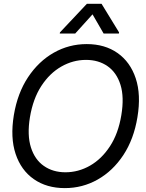

<svg xmlns="http://www.w3.org/2000/svg" viewBox="-20 -966 755 996"><path d="M517.6 -792 460 -891.6 370.1 -792H290L291 -797.9L430.7 -946.3H506.8L597.7 -797.9L596.7 -792ZM316.4 9.8Q222.2 9.8 155.8 -36.4Q89.4 -82.5 61 -167.5Q32.7 -252.4 51.8 -368.7Q70.8 -482.9 125.5 -565.4Q180.2 -647.9 259 -692.6Q337.9 -737.3 429.7 -737.3Q523.9 -737.3 589.8 -690.9Q655.8 -644.5 684.1 -559.6Q712.4 -474.6 692.9 -357.9Q674.3 -244.1 619.9 -161.6Q565.4 -79.1 486.8 -34.7Q408.2 9.8 316.4 9.8ZM319.3 -72.3Q386.7 -72.3 447 -106.7Q507.3 -141.1 550.5 -207.3Q593.8 -273.4 609.4 -368.7Q625 -462.4 605 -526.1Q585 -589.8 538.1 -622.6Q491.2 -655.3 426.3 -655.3Q358.9 -655.3 298.3 -620.8Q237.8 -586.4 194.6 -520.3Q151.4 -454.1 135.3 -357.9Q120.1 -265.1 140.4 -201.4Q160.6 -137.7 207.8 -105Q254.9 -72.3 319.3 -72.3Z"/></svg>

Font: Inter Tight
Style: Italic
Weight: 400
Italic angle: -9.39999°
Designer: Rasmus Andersson
Foundry: rsms
Version: Version 3.002